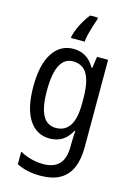

<svg xmlns="http://www.w3.org/2000/svg" viewBox="-146 -839 800 1152"><g transform="rotate(15 254.0 -263.0)"><path d="M222 -547Q264 -547 297 -527.5Q330 -508 354 -466H359L369 -537H438V7Q438 81 415.5 133.5Q393 186 345.5 213Q298 240 223 240Q180 240 144 232Q108 224 77 208V130Q112 149 148.5 158.5Q185 168 224 168Q288 168 321.5 133Q355 98 355 22V5Q355 -11 356 -32.5Q357 -54 358 -74H354Q331 -31 298 -10.5Q265 10 220 10Q138 10 92 -61Q46 -132 46 -266Q46 -403 93 -475Q140 -547 222 -547ZM237 -474Q202 -474 178 -450Q154 -426 142.5 -379.5Q131 -333 131 -265Q131 -161 158 -111Q185 -61 240 -61Q269 -61 290.5 -72.5Q312 -84 326.5 -106.5Q341 -129 348 -164Q355 -199 355 -245V-269Q355 -341 342.5 -386Q330 -431 304 -452.5Q278 -474 237 -474ZM313 -755Q306 -737 297.5 -709.5Q289 -682 282 -654Q275 -626 274 -606H189V-616Q194 -638 205.5 -665.5Q217 -693 233 -719.5Q249 -746 265 -766H313Z"/></g></svg>

Font: Noto Sans Khmer Condensed
Style: Regular
Weight: 400
Width: 3
Designer: Danh Hong and the Monotype Design Team
Foundry: Monotype Imaging Inc.
Version: Version 2.004